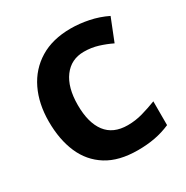

<svg xmlns="http://www.w3.org/2000/svg" viewBox="-168 -863 980 1013"><g transform="rotate(-30 322.5 -357.0)"><path d="M397 -583Q319 -583 274 -522.5Q229 -462 229 -355Q229 -247 273 -189Q317 -131 405 -131Q452 -131 496 -143.5Q540 -156 584 -173V-28Q538 -8 490 1Q442 10 386 10Q271 10 197.5 -36Q124 -82 88.5 -164Q53 -246 53 -356Q53 -464 93 -547Q133 -630 210 -677Q287 -724 398 -724Q451 -724 507 -712.5Q563 -701 614 -676L560 -540Q523 -558 482.5 -570.5Q442 -583 397 -583Z"/></g></svg>

Font: Noto Sans Thai Looped ExtraBold
Style: Regular
Weight: 800
Designer: Sasikarn Vongin, Ben Mitchell
Foundry: The Fontpad Ltd
Version: Version 1.001; ttfautohint (v1.8.4.7-5d5b)